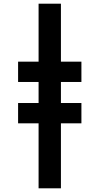

<svg xmlns="http://www.w3.org/2000/svg" viewBox="-20 -780 540 1040"><path d="M78 -336V-446H421V-336ZM78 -112V-222H421V-112ZM189 240V-760H310V240Z"/></svg>

Font: Noto Sans Mono Condensed Extra
Style: Regular
Weight: 800
Width: 3
Designer: Monotype Design Team
Foundry: Monotype Imaging Inc.
Version: Version 1.900